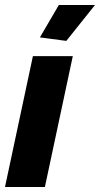

<svg xmlns="http://www.w3.org/2000/svg" viewBox="-30 -750 401 770"><path d="M102 -525H262L150 0H-10ZM236 -586 130 -600 206 -730H351Z"/></svg>

Font: Raleway ExtraBold
Style: Italic
Weight: 800
Italic angle: -12°
Designer: Matt McInerney, Pablo Impallari, Rodrigo Fuenzalida
Foundry: Matt McInerney, Pablo Impallari, Rodrigo Fuenzalida
Version: Version 4.026